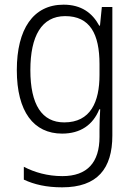

<svg xmlns="http://www.w3.org/2000/svg" viewBox="-20 -562 581 822"><path d="M252 -542C122 -542 52 -437 52 -262C52 -84 124 10 246 10C324 10 378 -27 405 -94H409C407 -64 406 -35 406 -8V24C406 133 354 192 247 192C184 192 128 176 82 152V207C127 228 179 240 246 240C397 240 461 160 461 18V-532H416L408 -452H405C375 -507 328 -542 252 -542ZM259 -493C365 -493 406 -417 406 -287V-241C406 -126 368 -38 255 -38C160 -38 110 -113 110 -262C110 -407 158 -493 259 -493Z"/></svg>

Font: Noto Sans SemiCondensed Light
Style: Regular
Weight: 300
Width: 4
Designer: Monotype Design Team
Foundry: Monotype Imaging Inc.
Version: Version 2.013